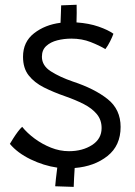

<svg xmlns="http://www.w3.org/2000/svg" viewBox="-20 -726 554 788"><path d="M282.5 41 206.5 38.5Q207 31 209.5 7.5Q212 -16 215 -38Q159.5 -46 105.8 -72Q52 -98 20.5 -135.5Q25.5 -144 34.5 -158.2Q43.5 -172.5 53.5 -185.8Q63.5 -199 71 -205.5Q91.5 -180 122.2 -157.2Q153 -134.5 189.2 -120Q225.5 -105.5 263 -105.5Q318.5 -105.5 357.8 -130.8Q397 -156 397 -200.5Q397 -234 377.2 -257.8Q357.5 -281.5 323.8 -298.8Q290 -316 248.5 -330.5Q199.5 -347.5 160.2 -367.2Q121 -387 97.8 -416.5Q74.5 -446 74.5 -493Q74.5 -554 119.5 -589.2Q164.5 -624.5 228.5 -632.5Q229.5 -651.5 230 -673.2Q230.5 -695 231 -704L294.5 -706.5Q295 -694 294.8 -673Q294.5 -652 294 -634Q345 -630.5 384.5 -616.8Q424 -603 445.5 -587.5Q441.5 -575.5 432 -556.5Q422.5 -537.5 412.5 -524.5Q387.5 -539.5 351.8 -553.5Q316 -567.5 273 -567.5Q243 -567.5 215.2 -560.5Q187.5 -553.5 169.8 -537.2Q152 -521 152 -493Q152 -456.5 189 -433Q226 -409.5 278.5 -391.5Q368 -362 421.5 -319.5Q475 -277 475 -205Q475 -128.5 421.2 -85.8Q367.5 -43 286.5 -36.5Q285 -16.5 284 5.2Q283 27 282.5 41Z"/></svg>

Font: Grandstander Light
Style: Regular
Weight: 300
Designer: Tyler Finck
Foundry: Etcetera Type Co
Version: Version 1.200; ttfautohint (v1.8.3)